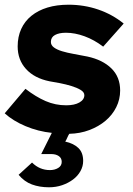

<svg xmlns="http://www.w3.org/2000/svg" viewBox="-41 -557 564 815"><path d="M-21 -76Q1 -102 23 -128Q45 -154 67 -180Q111 -146 152.5 -128Q194 -110 240 -110Q275 -110 296 -122Q317 -134 317 -153Q317 -166 301 -175.5Q285 -185 262 -192Q239 -199 213.5 -204Q188 -209 169 -212Q105 -225 69.5 -264Q34 -303 34 -360Q34 -401 49 -434Q64 -467 92.5 -490Q121 -513 160.5 -525Q200 -537 250 -537Q316 -537 376 -516.5Q436 -496 484 -457Q462 -432 440.5 -408Q419 -384 397 -359Q359 -388 318 -403Q277 -418 239 -418Q210 -418 192.5 -408.5Q175 -399 175 -379Q175 -365 188 -355.5Q201 -346 222.5 -339.5Q244 -333 272 -328Q300 -323 330 -317Q395 -303 432 -266.5Q469 -230 469 -173Q469 -135 452.5 -102Q436 -69 407 -44.5Q378 -20 338.5 -5Q299 10 253 11Q248 19 244.5 27.5Q241 36 236 44Q272 52 292 71.5Q312 91 312 126Q312 149 300.5 169.5Q289 190 269 205Q249 220 223 229Q197 238 167 238Q127 238 94.5 226Q62 214 38 185Q52 172 66.5 159Q81 146 95 133Q127 165 171 165Q191 165 206 156Q221 147 221 130Q221 114 208.5 105.5Q196 97 177 97H134L179 7Q121 1 67.5 -21.5Q14 -44 -21 -76Z"/></svg>

Font: Rosa Sans Black
Style: Italic
Weight: 900
Italic angle: -12°
Designer: Pentagram / MCKL
Foundry: Pentagram / MCKL
Version: Version 1.005;September 16, 2019;FontCreator 11.5.0.2425 64-